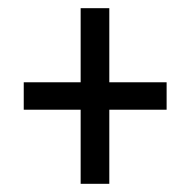

<svg xmlns="http://www.w3.org/2000/svg" viewBox="-20 -592 465 469"><path d="M177 -143H247V-324H387V-391H247V-572H177V-391H38V-324H177Z"/></svg>

Font: Noto Serif Bengali ExtraCondensed
Style: Bold
Weight: 700
Width: 2
Designer: Juan Bruce, Universal Thirst, Indian Type Foundry and the Monotype Design Team.
Foundry: Monotype Imaging Inc.
Version: Version 2.003